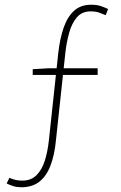

<svg xmlns="http://www.w3.org/2000/svg" viewBox="-20 -692 512 810"><path d="M70 98Q52 98 37 93.5Q22 89 8 82L20 58Q32 64 45.5 67Q59 70 74 70Q111 70 134 47Q157 24 169 -14Q181 -52 186 -98L226 -470Q233 -531 249 -576.5Q265 -622 293 -647Q321 -672 364 -672Q390 -672 406.5 -666Q423 -660 436 -654L426 -628Q414 -633 399 -638.5Q384 -644 362 -644Q326 -644 304.5 -619Q283 -594 272 -554.5Q261 -515 256 -472L216 -100Q210 -38 193 6.5Q176 51 146 74.5Q116 98 70 98ZM118 -376V-400L184 -404H392V-376Z"/></svg>

Font: Assistant ExtraLight ExtraLight
Style: Regular
Weight: 250
Version: Version 3.000